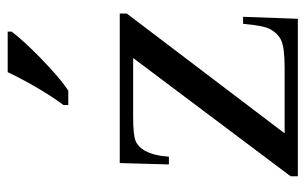

<svg xmlns="http://www.w3.org/2000/svg" viewBox="-170 -636 806 507"><g transform="rotate(-90 233.5 -383.0)"><path d="M442.1 -144.6 436.9 0H21V-19L333.3 -434.9H178.5Q129.7 -434.9 114.4 -428.5Q99 -422.1 88.2 -403.6Q74.9 -377.9 72.8 -340.5H52.3L55.9 -470.3H450.8V-451.8L134.4 -34.9H306.2Q360 -34.9 379.2 -43.6Q398.5 -52.3 410.3 -74.9Q419 -91.3 423.6 -144.6ZM209.2 -619Q220 -633.3 232.1 -651.8Q244.1 -670.3 255.6 -690Q267.2 -709.7 277.7 -729.7Q288.2 -749.7 295.9 -766.2H403.1V-755.9Q393.3 -742.6 375.4 -722.8Q357.4 -703.1 335.4 -681.5Q313.3 -660 290.3 -639.7Q267.2 -619.5 247.2 -606.2H209.2Z"/></g></svg>

Font: MM Jasmine
Style: Regular
Weight: 400
Designer: Khon Soe Zaw Thu
Version: Version 1.00 July 11, 2016, initial release